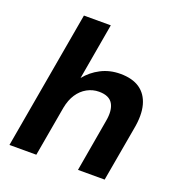

<svg xmlns="http://www.w3.org/2000/svg" viewBox="-130 -830 881 940"><g transform="rotate(20 310.5 -360.0)"><path d="M22 0 148 -720H288L237 -427Q268 -466 313.5 -489.5Q359 -513 414 -513Q477 -513 515.5 -486.5Q554 -460 568 -409Q582 -358 568 -284L518 0H379L426 -271Q437 -330 418 -362.5Q399 -395 346 -395Q313 -395 284 -379Q255 -363 235.5 -333.5Q216 -304 208 -262L162 0Z"/></g></svg>

Font: DM Sans 18pt ExtraBold
Style: Italic
Weight: 800
Italic angle: -10°
Designer: Colophon Foundry, Jonny Pinhorn
Foundry: Colophon Foundry
Version: Version 4.004;gftools[0.9.30]